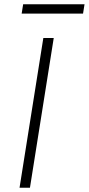

<svg xmlns="http://www.w3.org/2000/svg" viewBox="-20 -884 418 904"><path d="M72 0 184 -705H233L121 0ZM82 -820 89 -864H378L371 -820Z"/></svg>

Font: Nunito Sans 7pt SemiCondensed ExtraLight
Style: Italic
Weight: 250
Width: 4
Italic angle: -9°
Designer: Vernon Adams
Foundry: Vernon Adams
Version: Version 3.101;gftools[0.9.27]